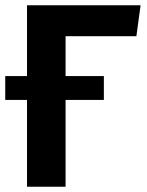

<svg xmlns="http://www.w3.org/2000/svg" viewBox="-21 -712 559 732"><path d="M499 -574H229V-422H375V-331H229V0H82V-331H-1V-422H82V-692H515Z"/></svg>

Font: FiraGO SemiBold
Style: Regular
Weight: 600
Designer: bBox Type
Foundry: bBox Type GmbH
Version: Version 1.001;PS 001.001;hotconv 1.0.88;makeotf.lib2.5.64775